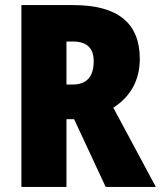

<svg xmlns="http://www.w3.org/2000/svg" viewBox="-20 -734 632 754"><path d="M268 -714H64V0H241V-266H271L395 0H592L425 -311C493 -355 529 -419 529 -503C529 -643 443 -714 268 -714ZM266 -571C322 -571 348 -544 348 -494C348 -430 318 -402 265 -402H241V-571Z"/></svg>

Font: Noto Sans Armenian Condensed Black
Style: Regular
Weight: 900
Width: 3
Designer: Monotype Design Team
Foundry: Monotype Imaging Inc.
Version: Version 2.008